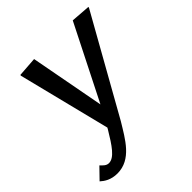

<svg xmlns="http://www.w3.org/2000/svg" viewBox="-243 -629 948 948"><g transform="rotate(-45 231.0 -154.5)"><path d="M40 -487.5 160.8 -5 156.7 2.5C113.3 75 80 125 42.5 125C24.2 125 13.3 111.7 0.8 99.2L-54.2 155.8C-35.8 172.5 -8.3 190.8 35.8 190.8C134.2 190.8 182.5 97.5 230 20L515 -487.5L515.8 -492.5L414.2 -500L217.5 -110L144.2 -500L40.8 -492.5Z"/></g></svg>

Font: Boon Medium
Style: Italic
Weight: 500
Italic angle: -9°
Designer: Sungsit Sawaiwan
Foundry: FontUni
Version: Version 3.0